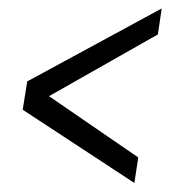

<svg xmlns="http://www.w3.org/2000/svg" viewBox="-20 -519 395 445"><path d="M291.5 -94.9 32.6 -264.7 43.1 -330.3 354.8 -499.4 345.9 -439.2 93.6 -296.1 300.4 -154.1Z"/></svg>

Font: Georama ExtraCondensed Thin
Style: Italic
Weight: 100
Width: 2
Italic angle: -9°
Designer: Jean-Baptiste Levee
Foundry: Production Type
Version: Version 1.001